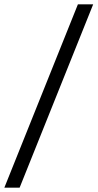

<svg xmlns="http://www.w3.org/2000/svg" viewBox="-67 -800 447 880"><path d="M-47 60 290 -780H360L23 60Z"/></svg>

Font: Sora Light
Style: Italic
Weight: 300
Designer: Jonathan Barnbrook, Juli√°n Moncada
Version: Version 1.000